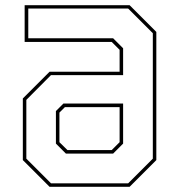

<svg xmlns="http://www.w3.org/2000/svg" viewBox="-20 -720 692 740"><path d="M171 0 68 -103V-340.5L171 -443.5H441V-528L410.5 -558.5H75V-700H479.5L582.5 -597V-103L479.5 0ZM176.5 -13.5H474L569 -108.5V-592L474 -687H89V-572.5H416L454.5 -534V-430.5H176.5L81.5 -335V-108.5ZM234 -128 195.5 -166.5V-292L224.5 -321H454.5V-166.5L416 -128ZM240 -141.5H410.5L441 -172V-307H230L209 -286V-172Z"/></svg>

Font: Tourney Expanded Thin
Style: Regular
Weight: 100
Width: 7
Designer: Tyler Finck
Foundry: Etcetera Type Co
Version: Version 1.010; ttfautohint (v1.8.3)